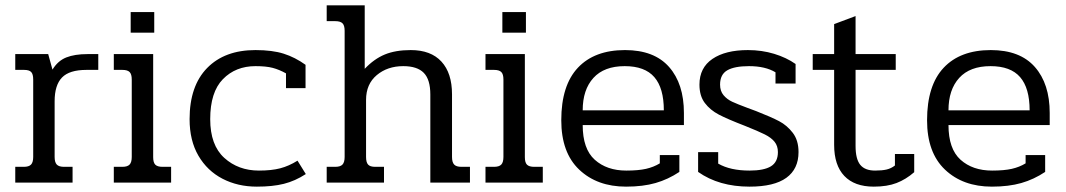

<svg xmlns="http://www.w3.org/2000/svg" viewBox="-20 -682 3979 717"><path d="M37 -59H69Q88 -59 96 -67.5Q104 -76 104 -96V-385Q104 -405 96.5 -413Q89 -421 70 -421H37V-480H160L176 -422Q196 -455 227.5 -467.5Q259 -480 307 -480H347V-421H303Q239 -421 211.5 -392.5Q184 -364 184 -304V-96Q184 -76 192 -67.5Q200 -59 219 -59H251V0H37Z M468 -637H556V-560H468ZM405 -59H437Q456 -59 464 -67.5Q472 -76 472 -96V-385Q472 -405 464 -413Q456 -421 437 -421H405V-480H552V-95Q552 -75 560 -67Q568 -59 587 -59H619V0H405Z M688 -237Q688 -361 753.5 -428Q819 -495 934 -495Q997 -495 1039.5 -481.5Q1082 -468 1121 -440V-353H1048V-408Q1023 -422 998.5 -428.5Q974 -435 934 -435Q860 -435 812.5 -386.5Q765 -338 765 -237Q765 -140 817.5 -92.5Q870 -45 947 -45Q994 -45 1026.5 -53.5Q1059 -62 1091 -82L1122 -32Q1082 -6 1040 4.5Q998 15 939 15Q868 15 811 -14.5Q754 -44 721 -100.5Q688 -157 688 -237Z M1200 -59H1232Q1251 -59 1259 -67.5Q1267 -76 1267 -96V-567Q1267 -587 1259 -595Q1251 -603 1232 -603H1200V-662H1342V-425Q1377 -462 1417 -478.5Q1457 -495 1514 -495Q1589 -495 1628.5 -452Q1668 -409 1668 -330V-96Q1668 -76 1676 -67.5Q1684 -59 1703 -59H1735V0H1587V-329Q1587 -385 1562.5 -410Q1538 -435 1486 -435Q1427 -435 1387 -401.5Q1347 -368 1347 -309V-96Q1347 -76 1354.5 -67.5Q1362 -59 1381 -59H1414V0H1200Z M1856 -637H1944V-560H1856ZM1793 -59H1825Q1844 -59 1852 -67.5Q1860 -76 1860 -96V-385Q1860 -405 1852 -413Q1844 -421 1825 -421H1793V-480H1940V-95Q1940 -75 1948 -67Q1956 -59 1975 -59H2007V0H1793Z M2076 -233Q2076 -363 2138 -429Q2200 -495 2314 -495Q2423 -495 2478.5 -432Q2534 -369 2534 -260V-215H2156Q2156 -126 2201 -85.5Q2246 -45 2319 -45Q2364 -45 2392.5 -51.5Q2421 -58 2444 -72V-103H2517V-40Q2475 -12 2428 1.5Q2381 15 2318 15Q2210 15 2143 -48.5Q2076 -112 2076 -233ZM2459 -270Q2459 -353 2423.5 -394Q2388 -435 2313 -435Q2236 -435 2196 -391Q2156 -347 2156 -270Z M2587 -40V-114H2662V-71Q2707 -45 2779 -45Q2833 -45 2859 -61Q2885 -77 2885 -114Q2885 -137 2872.5 -152.5Q2860 -168 2836 -180Q2812 -192 2762 -212Q2697 -237 2664.5 -254Q2632 -271 2612 -297.5Q2592 -324 2592 -366Q2592 -429 2640.5 -462Q2689 -495 2773 -495Q2825 -495 2871 -481Q2917 -467 2951 -443V-370H2876V-412Q2838 -435 2777 -435Q2723 -435 2696 -419.5Q2669 -404 2669 -366Q2669 -342 2682 -326.5Q2695 -311 2714.5 -302Q2734 -293 2769 -280Q2799 -269 2804 -267Q2860 -245 2889.5 -229.5Q2919 -214 2940.5 -186Q2962 -158 2962 -114Q2962 -51 2916.5 -18Q2871 15 2779 15Q2665 15 2587 -40Z M3095 -141V-421H3015V-480H3095V-592L3175 -622V-480H3325V-421H3175V-137Q3175 -88 3192.5 -66.5Q3210 -45 3248 -45Q3274 -45 3291 -49Q3308 -53 3322 -64V-107H3394V-39Q3363 -12 3328 1.5Q3293 15 3243 15Q3171 15 3133 -25Q3095 -65 3095 -141Z M3442 -233Q3442 -363 3504 -429Q3566 -495 3680 -495Q3789 -495 3844.5 -432Q3900 -369 3900 -260V-215H3522Q3522 -126 3567 -85.5Q3612 -45 3685 -45Q3730 -45 3758.5 -51.5Q3787 -58 3810 -72V-103H3883V-40Q3841 -12 3794 1.5Q3747 15 3684 15Q3576 15 3509 -48.5Q3442 -112 3442 -233ZM3825 -270Q3825 -353 3789.5 -394Q3754 -435 3679 -435Q3602 -435 3562 -391Q3522 -347 3522 -270Z"/></svg>

Font: Pridi Light
Style: Regular
Weight: 300
Designer: Katatrad Team
Foundry: CadsonDemak
Version: Version 1.003